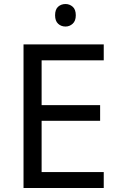

<svg xmlns="http://www.w3.org/2000/svg" viewBox="-20 -935 596 955"><path d="M496 0H97V-714H496V-635H187V-412H478V-334H187V-79H496ZM306 -915Q326 -915 341.5 -901.5Q357 -888 357 -859Q357 -831 341.5 -817Q326 -803 306 -803Q284 -803 269 -817Q254 -831 254 -859Q254 -888 269 -901.5Q284 -915 306 -915Z"/></svg>

Font: Noto Sans Linear A
Style: Regular
Weight: 400
Designer: Monotype Design Team
Foundry: Monotype Imaging Inc.
Version: Version 2.002; ttfautohint (v1.8.4.7-5d5b)